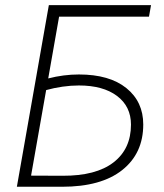

<svg xmlns="http://www.w3.org/2000/svg" viewBox="-20 -713 626 733"><path d="M44.4 0 158.7 -649.4 166.5 -693.4H556.6L548.8 -649.4H205.6L164.1 -413.6Q223.1 -428.7 281.2 -428.7Q397.9 -428.7 462.4 -376.7Q526.9 -324.7 526.9 -237.8Q526.9 -127.4 446.5 -63.7Q366.2 0 216.8 0ZM98.6 -42.5 219.2 -42Q346.7 -41.5 413.3 -93Q480 -144.5 480 -237.3Q480 -306.6 426.8 -346.7Q373.5 -386.7 281.2 -386.7Q251 -386.7 218.5 -382.1Q186 -377.4 156.2 -369.1Z"/></svg>

Font: Cascadia Mono ExtraLight
Style: Italic
Weight: 200
Italic angle: -10°
Monospace: yes
Designer: Aaron Bell
Foundry: Saja Typeworks
Version: Version 2404.023; ttfautohint (v1.8.4)